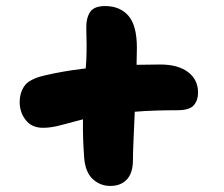

<svg xmlns="http://www.w3.org/2000/svg" viewBox="-20 -638 740 634"><path d="M122 -216Q85 -216 65 -241.5Q45 -267 45 -301Q45 -331 60.5 -354Q76 -377 128 -389Q188 -403 254 -411Q258 -411 263 -412Q264 -425 265 -439Q267 -488 265 -543Q264 -577 277 -597.5Q290 -618 327 -618Q376 -618 404 -586Q432 -554 432 -480Q432 -453 431 -424Q471 -425 509 -425Q568 -425 601 -400Q634 -375 634 -332Q634 -307 620 -290.5Q606 -274 565 -274Q485 -274 425 -269Q423 -219 421 -178Q419 -134 419 -110Q419 -67 399 -45.5Q379 -24 344 -24Q311 -24 286.5 -46.5Q262 -69 258 -116Q253 -184 254 -239Q254 -241 254 -244Q211 -233 182 -225Q150 -216 122 -216Z"/></svg>

Font: Shantell Sans Light ExtraBold
Style: Regular
Weight: 800
Version: Version 1.011;[c5ecc13dd]